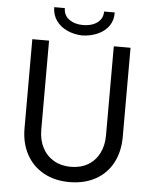

<svg xmlns="http://www.w3.org/2000/svg" viewBox="-60 -946 804 1004"><g transform="rotate(5 342.0 -444.0)"><path d="M84 -252V-719.7H171.9V-252Q171.9 -198.7 193.1 -158Q214.4 -117.2 252.9 -94.7Q291.5 -72.3 341.8 -72.3Q393.6 -72.3 431.9 -94.7Q470.2 -117.2 491 -158Q511.7 -198.7 511.7 -252V-719.7H599.6V-252Q599.6 -173.8 568.1 -115Q536.6 -56.2 478.3 -24.2Q419.9 7.8 341.8 7.8Q264.6 7.8 206.3 -24.4Q147.9 -56.6 116 -115.5Q84 -174.3 84 -252ZM183.6 -896.5H239.3Q239.3 -858.9 268.3 -837.6Q297.4 -816.4 341.8 -816.4Q386.7 -816.4 416 -837.6Q445.3 -858.9 445.3 -896.5H501Q502.4 -856.4 481.7 -826.4Q460.9 -796.4 424.1 -779.8Q387.2 -763.2 341.8 -761.7Q298.3 -763.2 262.2 -779.8Q226.1 -796.4 204.8 -826.7Q183.6 -856.9 183.6 -896.5Z"/></g></svg>

Font: Reddit Sans Strawberry
Style: Regular
Weight: 400
Designer: Stephen Hutchings
Foundry: Reddit
Version: Version 1.013